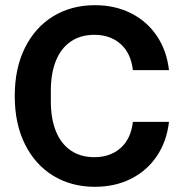

<svg xmlns="http://www.w3.org/2000/svg" viewBox="-20 -710 703 740"><path d="M36.8 -340Q36.8 -447 76.3 -526.2Q115.9 -605.3 185.7 -647.7Q255.6 -690 345.7 -690Q423.4 -690 484.9 -659Q546.5 -628 584.5 -571.6Q622.6 -515.2 631.3 -439.7H492.2Q484.6 -505.3 444.7 -540.6Q404.8 -575.8 343.6 -575.8Q290.8 -575.8 253.1 -550.2Q215.4 -524.6 195.6 -476.1Q175.9 -427.5 175.9 -360V-320Q175.9 -252.5 195.6 -203.9Q215.4 -155.4 253.1 -129.8Q290.8 -104.2 343.6 -104.2Q404.8 -104.2 444.7 -139.4Q484.6 -174.7 492.2 -240.3H631.3Q622.6 -164.8 584.5 -108.4Q546.5 -52 484.9 -21Q423.4 10 345.7 10Q255.6 10 185.7 -32.3Q115.9 -74.7 76.3 -153.8Q36.8 -233 36.8 -340Z"/></svg>

Font: TASA Orbiter VF Text
Style: Regular
Weight: 400
Designer: Weizhong Zhang
Foundry: 本地遙控
Version: Version 1.001;Glyphs 3.2 (3192)